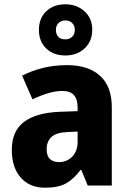

<svg xmlns="http://www.w3.org/2000/svg" viewBox="-20 -863 604 893"><path d="M292 -560Q391 -560 445.5 -510.5Q500 -461 500 -363V0H388L358 -73H355Q323 -30 287 -10Q251 10 189 10Q118 10 76.5 -37Q35 -84 35 -166Q35 -253 91 -295.5Q147 -338 255 -343L341 -346V-364Q341 -440 271 -440Q239 -440 204 -429.5Q169 -419 131 -401L83 -511Q127 -534 179.5 -547Q232 -560 292 -560ZM296 -249Q242 -247 219.5 -226Q197 -205 197 -169Q197 -137 212.5 -123Q228 -109 254 -109Q291 -109 316 -134.5Q341 -160 341 -204V-251ZM284 -605Q229 -605 195 -637.5Q161 -670 161 -724Q161 -778 195 -810.5Q229 -843 284 -843Q337 -843 373 -810.5Q409 -778 409 -725Q409 -671 373.5 -638Q338 -605 284 -605ZM284 -680Q303 -680 315.5 -692Q328 -704 328 -724Q328 -744 315.5 -756Q303 -768 284 -768Q265 -768 252.5 -756Q240 -744 240 -724Q240 -704 251 -692Q262 -680 284 -680Z"/></svg>

Font: Noto Sans Telugu SemiCondensed ExtraBold
Style: Regular
Weight: 800
Width: 4
Designer: Jelle Bosma - Monotype Design Team
Foundry: Monotype Imaging Inc.
Version: Version 2.005; ttfautohint (v1.8.4.7-5d5b)